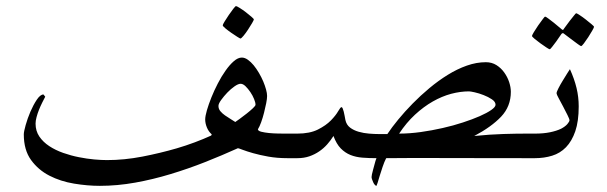

<svg xmlns="http://www.w3.org/2000/svg" viewBox="-20 -519 1991 630"><path d="M947.3 0H922.9Q889.2 0 860.6 -5.1Q832 -10.3 810.5 -16.4Q789.1 -22.5 775.9 -27.6Q762.7 -32.7 760.7 -32.7Q709 -9.3 653.3 12.7Q597.7 34.7 539.8 52.2Q481.9 69.8 423.3 80.3Q364.7 90.8 307.6 90.8Q267.1 90.8 222.9 83.5Q178.7 76.2 142.1 57.4Q105.5 38.6 81.8 5.9Q58.1 -26.9 58.1 -78.1Q58.1 -86.9 64.2 -108.6Q70.3 -130.4 79.8 -152.6Q89.4 -174.8 100.8 -191.9Q112.3 -209 122.6 -209L128.4 -201.7Q124 -193.4 118.4 -182.1Q112.8 -170.9 107.9 -158.7Q103 -146.5 99.9 -134.5Q96.7 -122.6 96.7 -113.3Q96.7 -89.4 109.1 -71Q121.6 -52.7 141.6 -39.6Q161.6 -26.4 187.3 -17.3Q212.9 -8.3 239 -3.2Q265.1 2 289.3 4.2Q313.5 6.3 331.1 6.3Q387.7 6.3 446.8 -5.1Q505.9 -16.6 559.6 -32.2Q589.8 -41 619.1 -52Q648.4 -63 672.9 -74.2L674.8 -78.1Q664.6 -86.9 658.9 -100.6Q653.3 -114.3 653.3 -127Q653.3 -137.7 658.9 -157.2Q664.6 -176.8 673.6 -199.2Q682.6 -221.7 694.6 -244.9Q706.5 -268.1 720 -287.1Q733.4 -306.2 747.1 -318.1Q760.7 -330.1 773.4 -330.1Q783.2 -330.1 793.2 -323Q803.2 -315.9 812.3 -304.9Q821.3 -293.9 829.6 -279.8Q837.9 -265.6 843.8 -251.7Q849.6 -237.8 853 -225.3Q856.4 -212.9 856.4 -204.1Q856.4 -195.3 853.5 -180.4Q850.6 -165.5 846.4 -149.2Q842.3 -132.8 836.9 -117.9Q831.5 -103 826.2 -94.7Q826.7 -89.4 837.4 -86.7Q848.1 -84 862.8 -82.5Q877.4 -81.1 893.8 -80.8Q910.2 -80.6 922.9 -80.6H947.3Q959.5 -80.6 966.8 -76.9Q974.1 -73.2 977.5 -67.9Q981 -62.5 981.9 -55.4Q982.9 -48.3 982.9 -40.5Q982.9 -32.7 981.9 -25.6Q981 -18.6 977.5 -12.9Q974.1 -7.3 966.8 -3.7Q959.5 0 947.3 0ZM818.4 -175.3Q818.4 -182.6 813.7 -194.1Q809.1 -205.6 801.5 -216.8Q793.9 -228 785.6 -236.1Q777.3 -244.1 769.5 -244.1Q761.7 -244.1 749.5 -235.6Q737.3 -227.1 725.8 -215.1Q714.4 -203.1 705.6 -190.9Q696.8 -178.7 696.8 -171.4Q696.8 -161.6 703.1 -154.1Q709.5 -146.5 718.3 -140.4Q727.1 -134.3 736.3 -128.7Q745.6 -123 752 -118.7Q755.9 -121.1 766.8 -129.2Q777.8 -137.2 789.6 -146.5Q801.3 -155.8 809.8 -163.8Q818.4 -171.9 818.4 -175.3ZM813 -455.6Q813 -453.1 807.1 -443.1Q801.3 -433.1 793.9 -421.9Q786.6 -410.6 779.1 -401.6Q771.5 -392.6 769 -392.6Q767.6 -392.6 758.3 -398.4Q749 -404.3 738.5 -411.6Q728 -418.9 719.5 -426Q710.9 -433.1 710.9 -436Q710.9 -438.5 717 -448.5Q723.1 -458.5 730.7 -469.7Q738.3 -481 745.4 -490Q752.4 -499 754.4 -499Q756.8 -499 766.6 -492.9Q776.4 -486.8 786.6 -479Q796.9 -471.2 804.9 -464.1Q813 -457 813 -455.6Z M1727.5 0H1704.1Q1628.9 0 1552.2 -0.2Q1475.6 -0.5 1398.4 -0.5H1321.8Q1284.2 -0.5 1247.1 0Q1240.7 12.7 1235.4 28.6Q1230 44.4 1225.8 58.3Q1221.7 72.3 1218.8 81.5Q1215.8 90.8 1215.3 90.8Q1212.9 90.8 1210 87.6Q1207 84.5 1204.8 79.6Q1202.6 74.7 1200.9 69.8Q1199.2 64.9 1199.2 62Q1199.2 60.1 1200.4 53.2Q1201.7 46.4 1204.3 37.4Q1207 28.3 1209.5 18.3Q1211.9 8.3 1215.3 0Q1190.9 0 1169.2 -1.7Q1147.5 -3.4 1129.9 -10.5Q1112.3 -17.6 1098.1 -32Q1084 -46.4 1074.2 -72.8Q1065.4 -58.6 1053.7 -45.4Q1042 -32.2 1027.3 -22.2Q1012.7 -12.2 995.1 -6.1Q977.5 0 955.6 0H931.6Q919.4 0 912.4 -3.7Q905.3 -7.3 901.9 -12.9Q898.4 -18.6 897.5 -25.6Q896.5 -32.7 896.5 -40.5Q896.5 -48.3 897.5 -55.4Q898.4 -62.5 901.9 -67.9Q905.3 -73.2 912.4 -76.9Q919.4 -80.6 931.6 -80.6H955.6Q996.6 -80.6 1023.2 -94Q1049.8 -107.4 1065.9 -124Q1082 -140.6 1089.6 -154.1Q1097.2 -167.5 1100.6 -167.5Q1102.5 -167.5 1104.5 -163.1Q1106.4 -158.7 1107.9 -152.6Q1109.4 -146.5 1110.8 -138.9Q1112.3 -131.3 1113.3 -125.5Q1116.7 -109.4 1128.7 -100.3Q1140.6 -91.3 1156.7 -86.7Q1172.9 -82 1190.9 -80.6Q1209 -79.1 1224.1 -79.1H1251Q1265.6 -101.1 1286.9 -127Q1308.1 -152.8 1334 -179.2Q1359.9 -205.6 1389.2 -230Q1418.5 -254.4 1449.2 -273.4Q1480 -292.5 1511.7 -303.7Q1543.5 -314.9 1574.2 -314.9Q1593.8 -314.9 1608.9 -305.4Q1624 -295.9 1634.5 -281.2Q1645 -266.6 1650.6 -249.8Q1656.2 -232.9 1656.2 -217.8Q1656.2 -169.9 1624.3 -136.2Q1592.3 -102.5 1536.1 -72.8Q1589.8 -78.1 1631.3 -79.3Q1672.9 -80.6 1704.1 -80.6H1727.5Q1739.7 -80.6 1746.8 -76.9Q1753.9 -73.2 1757.6 -67.9Q1761.2 -62.5 1762.2 -55.4Q1763.2 -48.3 1763.2 -40.5Q1763.2 -32.7 1762.2 -25.6Q1761.2 -18.6 1757.6 -12.9Q1753.9 -7.3 1746.8 -3.7Q1739.7 0 1727.5 0ZM1606 -175.3Q1606 -185.1 1594 -193.1Q1582 -201.2 1566.9 -207Q1551.8 -212.9 1537.6 -216.1Q1523.4 -219.2 1519 -219.2Q1490.7 -219.2 1460.4 -211.2Q1430.2 -203.1 1400.1 -186Q1370.1 -168.9 1341.8 -142.8Q1313.5 -116.7 1289.6 -80.6Q1323.7 -80.6 1360.4 -85.7Q1397 -90.8 1432.4 -98.9Q1467.8 -106.9 1499 -117.2Q1530.3 -127.4 1554.2 -137.9Q1578.1 -148.4 1592 -158.2Q1606 -168 1606 -175.3Z M1878.9 -169.9Q1878.9 -121.1 1867.7 -88.4Q1856.4 -55.7 1837.2 -35.9Q1817.9 -16.1 1791.7 -8.1Q1765.6 0 1735.4 0H1711.4Q1699.2 0 1692.1 -3.7Q1685.1 -7.3 1681.6 -12.9Q1678.2 -18.6 1677.2 -25.6Q1676.3 -32.7 1676.3 -40.5Q1676.3 -48.3 1677.2 -55.4Q1678.2 -62.5 1681.6 -67.9Q1685.1 -73.2 1692.1 -76.9Q1699.2 -80.6 1711.4 -80.6H1735.4Q1763.2 -80.6 1784.7 -85Q1806.2 -89.4 1821.3 -96.7Q1835 -104 1841.8 -112.1Q1848.6 -120.1 1848.6 -124.5Q1848.6 -128.4 1842 -141.6Q1835.4 -154.8 1827.6 -169.7Q1819.8 -184.6 1813 -197Q1806.2 -209.5 1806.2 -212.9Q1806.2 -217.3 1812.3 -229.2Q1818.4 -241.2 1826.2 -253.9Q1834 -266.6 1841.1 -278.1Q1848.1 -289.6 1850.1 -292Q1864.7 -259.8 1871.8 -230.2Q1878.9 -200.7 1878.9 -169.9ZM1929.2 -431.2Q1929.2 -428.7 1923.3 -418.5Q1917.5 -408.2 1910.2 -397Q1902.8 -385.7 1896 -376.7Q1889.2 -367.7 1886.7 -367.7Q1885.3 -367.7 1876.7 -373.8Q1868.2 -379.9 1857.9 -387.7Q1846.2 -396 1831.5 -407.7Q1829.1 -410.2 1826.7 -410.2Q1824.7 -410.2 1822.3 -407.7Q1812.5 -393.6 1804.7 -382.3Q1797.4 -372.6 1791.5 -365Q1785.6 -357.4 1783.7 -357.4Q1781.7 -357.4 1772.5 -363.5Q1763.2 -369.6 1752.7 -377.2Q1742.2 -384.8 1733.9 -391.8Q1725.6 -398.9 1725.6 -400.9Q1725.6 -403.3 1731.7 -413.6Q1737.8 -423.8 1745.6 -435.1Q1753.4 -446.3 1760.3 -455.3Q1767.1 -464.4 1768.1 -464.4Q1771.5 -464.4 1779.8 -457.8Q1788.1 -451.2 1797.4 -444.3Q1808.1 -436 1820.8 -424.8Q1824.7 -420.9 1826.7 -420.9Q1828.6 -420.9 1831.5 -426.3Q1841.3 -439.9 1849.6 -450.7Q1856.9 -459.5 1863 -467.5Q1869.1 -475.6 1870.6 -475.6Q1872.6 -475.6 1882.3 -469.2Q1892.1 -462.9 1902.3 -454.8Q1912.6 -446.8 1920.9 -439.7Q1929.2 -432.6 1929.2 -431.2Z"/></svg>

Font: Accordance
Style: Italic
Weight: 400
Italic angle: -11°
Version: Version 1.2 (build January 31, 2020) Miklal Software Solutio